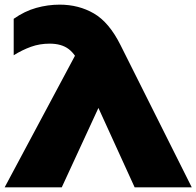

<svg xmlns="http://www.w3.org/2000/svg" viewBox="-27 -807 846 827"><path d="M-7 0 304 -582 462 -483 239 0ZM230 -787Q312 -787 377.5 -749Q443 -711 492 -613L799 0H553L365 -412L347 -465L325 -514Q300 -572 269 -595.5Q238 -619 187 -619Q144 -619 106.5 -605.5Q69 -592 32 -569V-726Q79 -759 129 -773Q179 -787 230 -787Z"/></svg>

Font: Unbounded ExtraBold
Style: Regular
Weight: 800
Designer: Luke Prowse, Jean-Baptiste Morizot, Fátima Lázaro, Florian Runge
Foundry: NaN
Version: Version 1.701;gftools[0.9.28.dev5+ged2979d]